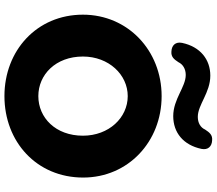

<svg xmlns="http://www.w3.org/2000/svg" viewBox="-74 -868 953 844"><g transform="rotate(90 402.0 -445.5)"><path d="M402 11C602 11 760 -130 760 -335C760 -533 602 -680 402 -680C202 -680 44 -532 44 -334C44 -131 202 11 402 11ZM402 -138C308 -138 228 -214 228 -334C228 -448 308 -531 402 -531C497 -531 576 -448 576 -334C576 -214 497 -138 402 -138ZM206 -723C229 -721 240 -734 253 -754C262 -773 282 -786 309 -786C362 -786 415 -731 490 -731C562 -731 617 -775 634 -855C640 -884 623 -901 596 -902C573 -904 562 -891 549 -871C540 -851 520 -839 493 -839C440 -839 387 -894 312 -894C241 -894 185 -850 168 -770C162 -741 179 -724 206 -723Z"/></g></svg>

Font: SN Pro Heavy
Style: Regular
Weight: 800
Designer: Tobias Whetton
Foundry: Supernotes
Version: Version 1.001;Glyphs 3.2 (3249)